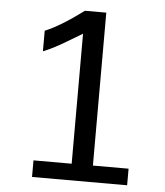

<svg xmlns="http://www.w3.org/2000/svg" viewBox="-52 -775 705 822"><g transform="rotate(5 300.0 -364.5)"><path d="M115.7 -628.4Q182.6 -655.8 279.8 -728.5H371.6V-71.3H524.9V0H116.2V-71.3H280.3V-629.9Q266.6 -622.1 211.9 -589.1Q157.2 -556.2 115.7 -540Z"/></g></svg>

Font: Oxygen Mono
Style: Regular
Weight: 400
Designer: Vernon Adams
Foundry: Vernon Adams
Version: Version 0.201; ttfautohint (v0.8) -r 50 -G 200 -x